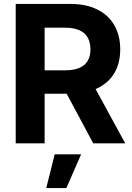

<svg xmlns="http://www.w3.org/2000/svg" viewBox="-20 -727 672 974"><path d="M59.7 -707.2H336.7Q416 -707.2 473.2 -679Q530.4 -650.8 560.1 -598.8Q589.9 -546.8 589.9 -476.7Q589.9 -406.7 559.9 -356Q529.9 -305.3 472 -278.3Q414.1 -251.4 333.4 -251.4H146.3V-370.3H309.7Q353.3 -370.3 381.9 -382.2Q410.5 -394.2 424.6 -417.7Q438.8 -441.2 438.8 -476.7Q438.8 -512.4 424.6 -537.1Q410.5 -561.7 381.6 -574.1Q352.8 -586.5 309.4 -586.5H206.4V0H59.7ZM615.2 0H452.8L280.7 -321.6H439.6ZM257.5 55.9H391.6L316.6 227H214.6Z"/></svg>

Font: Pretendard Variable
Style: Regular
Weight: 400
Designer: Base glyphs from Inter by Rasmus Andersson; Hangul glyphs from Noto Sans CJK(Source Han Sans) by Jang Soo-young and Kang
Foundry: Kil Hyung-jin
Version: Version 1.100;FEAKit 1.0